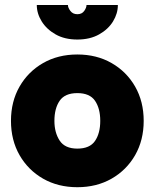

<svg xmlns="http://www.w3.org/2000/svg" viewBox="-20 -743 626 777"><path d="M24.4 -253.9Q24.4 -332 59.1 -392.6Q93.8 -453.1 154.3 -487.8Q214.8 -522.5 293 -522.5Q371.1 -522.5 431.6 -487.8Q492.2 -453.1 526.9 -392.6Q561.5 -332 561.5 -253.9Q561.5 -175.8 526.9 -115.2Q492.2 -54.7 431.6 -20Q371.1 14.6 293 14.6Q214.8 14.6 154.3 -20Q93.8 -54.7 59.1 -115.2Q24.4 -175.8 24.4 -253.9ZM200.2 -253.9Q200.2 -206.5 221.4 -174.1Q242.7 -141.6 293 -141.6Q343.3 -141.6 364.5 -172.6Q385.7 -203.6 385.7 -253.9Q385.7 -304.2 364.5 -335.2Q343.3 -366.2 293 -366.2Q242.7 -366.2 221.4 -335.2Q200.2 -304.2 200.2 -253.9ZM293 -583Q241.7 -583 205.1 -603.8Q168.5 -624.5 148.7 -656.5Q128.9 -688.5 128.9 -722.7H254.9Q254.9 -711.9 264.9 -698.7Q274.9 -685.5 293 -685.5Q311.5 -685.5 320.8 -698.7Q330.1 -711.9 330.1 -722.7H457Q457 -688.5 437.5 -656.5Q418 -624.5 381.1 -603.8Q344.2 -583 293 -583Z"/></svg>

Font: Giphurs Black
Style: Regular
Weight: 900
Version: Version 0.920; ttfautohint (v1.8.4.7-5d5b)